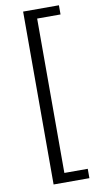

<svg xmlns="http://www.w3.org/2000/svg" viewBox="-104 -836 546 1051"><g transform="rotate(-10 169.0 -310.5)"><path d="M105 170H304V118H174V-740H304V-791H105Z"/></g></svg>

Font: Source Han Sans HK
Style: Regular
Weight: 400
Designer: Ryoko NISHIZUKA 西塚涼子 (kana, bopomofo & ideographs); Paul D. Hunt (Latin, Greek & Cyrillic); Sandoll Communications 산돌커뮤니
Foundry: Adobe
Version: Version 2.000;hotconv 1.0.107;makeotfexe 2.5.65593